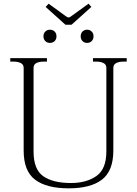

<svg xmlns="http://www.w3.org/2000/svg" viewBox="-20 -1017 747 1047"><path d="M229 -979 245 -997 337 -930Q347 -922 354 -922Q361 -922 369 -929L463 -997L478 -979L370 -882H337ZM217 -819Q217 -835 227 -845Q237 -855 252 -855Q268 -855 278 -845Q288 -835 288 -819Q288 -803 278 -793Q268 -783 252 -783Q237 -783 227 -793Q217 -803 217 -819ZM420 -819Q420 -835 430 -845Q440 -855 455 -855Q470 -855 480 -845Q490 -835 490 -819Q490 -803 480 -793Q470 -783 455 -783Q440 -783 430 -793Q420 -803 420 -819ZM109 -196V-647Q109 -665 93.5 -673Q78 -681 55 -681H36V-700H236V-681H217Q193 -681 178 -673Q163 -665 163 -647V-191Q163 -93 216 -56Q269 -19 367 -19Q451 -19 505.5 -57Q560 -95 560 -191V-647Q560 -665 544.5 -673Q529 -681 506 -681H487V-700H671V-681H652Q629 -681 613.5 -673Q598 -665 598 -647V-196Q598 -85 536 -37.5Q474 10 355 10Q234 10 171.5 -37Q109 -84 109 -196Z"/></svg>

Font: Taviraj ExtraLight
Style: Regular
Weight: 275
Designer: Katatrad Team
Foundry: CadsonDemak
Version: Version 1.001